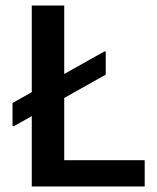

<svg xmlns="http://www.w3.org/2000/svg" viewBox="-20 -670 565 690"><path d="M94.2 0V-650H210.8V-94.2H500V0ZM25 -216.7V-300L355 -485H360V-401.7L30 -216.7Z"/></svg>

Font: Familjen Grotesk GF Medium
Style: Regular
Weight: 500
Designer: Anders Wikstroem, Jonas Baeckman, Matilda Gysing, Kristian Moeller
Foundry: Familjen STHLM AB
Version: Version 2.000; Beta; Release 4; Build 6